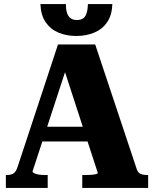

<svg xmlns="http://www.w3.org/2000/svg" viewBox="-20 -930 762 950"><path d="M165 -303H440V-230H161ZM279 -643 311 -601 141 -82Q141 -77 150 -72.5Q159 -68 173 -66Q187 -64 202 -64H216V0H9V-64H14Q35 -64 47.5 -72.5Q60 -81 68 -107L267 -710H451L657 -92Q663 -75 676 -69.5Q689 -64 709 -64H713V0H387V-64H403Q417 -64 431.5 -65Q446 -66 455 -68.5Q464 -71 464 -74ZM358 -752Q309 -752 269.5 -768.5Q230 -785 206 -820Q182 -855 180 -910H306Q306 -881 312.5 -863.5Q319 -846 331 -838.5Q343 -831 361 -831Q379 -831 390.5 -838.5Q402 -846 408 -863.5Q414 -881 415 -910H536Q534 -855 510 -820Q486 -785 446 -768.5Q406 -752 358 -752Z"/></svg>

Font: Roboto Serif 36pt
Style: Bold
Weight: 700
Version: Version 1.008